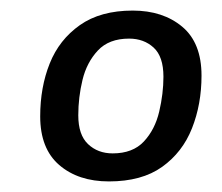

<svg xmlns="http://www.w3.org/2000/svg" viewBox="-20 -716 420 363"><path d="M186 -373Q128 -373 92 -404Q56 -435 56 -496Q56 -551 74 -596Q92 -641 131 -668.5Q170 -696 231 -696Q288 -696 324.5 -665.5Q361 -635 361 -573Q361 -519 343 -473.5Q325 -428 286.5 -400.5Q248 -373 186 -373ZM193 -426Q231 -426 252 -448.5Q273 -471 281 -505Q289 -539 289 -571Q289 -609 270.5 -626Q252 -643 224 -643Q186 -643 165 -620.5Q144 -598 136 -565Q128 -532 128 -498Q128 -461 146.5 -443.5Q165 -426 193 -426Z"/></svg>

Font: Chivo Medium Medium
Style: Italic
Weight: 500
Italic angle: -8.05°
Version: Version 2.002